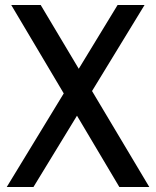

<svg xmlns="http://www.w3.org/2000/svg" viewBox="-20 -749 625 769"><path d="M143 -729 578 0H458L25 -729ZM451 -729H559L114 0H7Z"/></svg>

Font: Rosario Light Medium
Style: Regular
Weight: 500
Version: Version 1.101; ttfautohint (v1.8.1.43-b0c9)